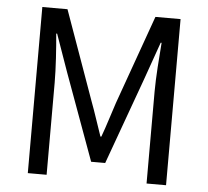

<svg xmlns="http://www.w3.org/2000/svg" viewBox="-52 -789 916 844"><g transform="rotate(5 406.0 -366.5)"><path d="M101 0H184V-406C184 -469 178 -558 172 -622H176L235 -455L374 -74H436L574 -455L633 -622H637C632 -558 625 -469 625 -406V0H711V-733H600L460 -341C443 -291 428 -239 409 -188H405C387 -239 371 -291 352 -341L212 -733H101Z"/></g></svg>

Font: Noto Sans HK
Style: Regular
Weight: 400
Designer: Ryoko NISHIZUKA 西塚涼子 (kana, bopomofo & ideographs); Paul D. Hunt (Latin, Greek & Cyrillic); Sandoll Communications 산돌커뮤니
Foundry: Adobe
Version: Version 2.004;hotconv 1.0.118;makeotfexe 2.5.65603